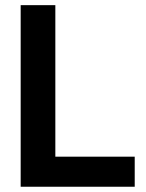

<svg xmlns="http://www.w3.org/2000/svg" viewBox="-20 -710 556 730"><path d="M58.6 -690.4H190.4V-114.3H492.2V0H58.6Z"/></svg>

Font: Dinish
Style: Bold
Weight: 700
Designer: Bert Driehuis
Foundry: Playbeing
Version: Version 3.006; git-39231f3c-release